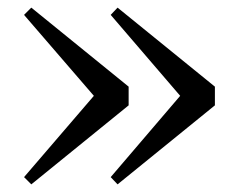

<svg xmlns="http://www.w3.org/2000/svg" viewBox="-20 -530 609 503"><path d="M288 -510 543 -303V-254L288 -47L270 -66L476 -307V-251L270 -491ZM62 -510 317 -303V-254L62 -47L43 -66L250 -307V-251L43 -491Z"/></svg>

Font: Noto Serif TC SemiBold
Style: Regular
Weight: 600
Version: Version 2.002-H1;hotconv 1.1.0;makeotfexe 2.6.0